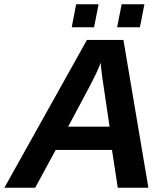

<svg xmlns="http://www.w3.org/2000/svg" viewBox="-41 -874 783 894"><path d="M507.3 0 480.5 -175.8H218.3L123 0H-20.5L363.8 -688H533.7L649.9 0ZM427.7 -582Q417.5 -550.8 379.9 -478.5L276.4 -284.2H469.2L436.5 -504.9Q427.7 -570.8 427.7 -582ZM504.4 -747.1 525.4 -854H631.3L610.4 -747.1ZM293 -747.1 313.5 -854H418L397 -747.1Z"/></svg>

Font: Liberation Sans
Style: Bold Italic
Weight: 700
Italic angle: -12°
Designer: Steve Matteson
Foundry: Ascender Corporation
Version: Version 2.1.5